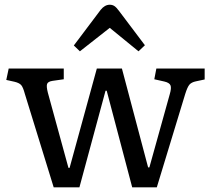

<svg xmlns="http://www.w3.org/2000/svg" viewBox="-20 -799 900 819"><path d="M320.8 -580.1 294.9 -605 409.2 -756.8Q426.8 -778.8 448.2 -778.8Q459.5 -778.8 468 -773.2Q476.6 -767.6 488.8 -751L598.1 -606L570.8 -580.1L448.2 -680.2ZM209 0 85.9 -398.9Q78.6 -426.3 70.6 -435.8Q62.5 -445.3 42 -450.2L6.8 -458L17.1 -506.8H252V-460.9L204.1 -454.1Q184.6 -451.2 180.9 -440.9Q177.2 -430.7 184.1 -403.8L272 -83H276.9L393.1 -506.8H500L611.8 -85H617.2L704.1 -397Q711.9 -423.3 707.3 -434.8Q702.6 -446.3 681.2 -451.2L638.2 -460.9L647 -506.8H853V-460L815.9 -452.1Q796.9 -448.2 788.1 -438Q779.3 -427.7 770 -397.9L648.9 0H543.9L435.1 -412.1H430.2L318.8 0Z"/></svg>

Font: Literata Book
Style: Regular
Weight: 400
Designer: Latin by Veronika Burian and Jose Scaglione. Greek by Irene Vlachou. Cyrillic by Vera Evstafieva
Foundry: TypeTogether
Version: Version 2.003;PS 002.003;hotconv 1.0.88;makeotf.lib2.5.64775